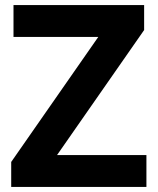

<svg xmlns="http://www.w3.org/2000/svg" viewBox="-20 -800 619 754"><path d="M555 -66H24V-164L366 -655H33V-780H546V-682L204 -191H555Z"/></svg>

Font: Noto Sans Malayalam UI
Style: Regular
Weight: 400
Designer: Jelle Bosma - Monotype Design Team
Foundry: Monotype Imaging Inc.
Version: Version 2.104